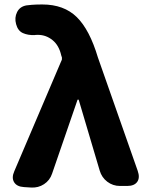

<svg xmlns="http://www.w3.org/2000/svg" viewBox="-20 -832 664 859"><path d="M213 -55Q203 -25 177 -8Q151 9 119 7L87 5Q55 3 43 -17Q31 -37 44 -66L255 -561Q257 -563 257 -567.5Q257 -572 257 -575L254 -584Q244 -629 215 -652.5Q186 -676 150 -676Q137 -676 135 -675Q105 -674 82.5 -684Q60 -694 52 -724Q44 -753 56.5 -778Q69 -803 99 -808Q103 -809 123 -810.5Q143 -812 169 -812Q266 -812 323.5 -755.5Q381 -699 418 -575L596 -68Q607 -37 594 -18.5Q581 0 549 0H517Q485 0 460 -19Q435 -38 426 -69L332 -386H327Z"/></svg>

Font: Chiron GoRound TC EB
Style: Regular
Weight: 700
Designer: Ryoko NISHIZUKA 西塚涼子 (kana, bopomofo & ideographs); Paul D. Hunt (Latin, Greek & Cyrillic); Sandoll Communications 산돌커뮤니
Foundry: Adobe
Version: Version 1.000;hotconv 1.1.1;makeotfexe 2.6.0